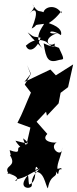

<svg xmlns="http://www.w3.org/2000/svg" viewBox="-20 -869 422 1055"><path d="M129 -511 150 -463 116 -404 150 -360C125 -305 104 -246 76 -194L147 -168L127 -81C106 -86 85 -90 65 -96C72 -80 121 -22 167 -17C163 -46 123 -42 107 -109C151 -75 131 -80 84 -59C71 -50 99 -20 33 -44C44 6 38 -26 35 -16C77 51 -3 37 26 83C-4 97 82 70 32 86C117 111 45 141 70 117C123 105 130 94 199 57C180 80 151 98 155 149C155 174 67 171 134 93C138 114 136 150 143 144C191 124 164 44 182 48C207 92 195 32 168 77C223 64 229 151 243 166C258 84 296 111 287 73C312 114 289 49 322 63C304 57 338 49 296 59C290 30 325 -28 321 -63C329 9 238 -58 295 -89C290 -79 197 -89 240 -133L181 -200L233 -255L238 -233L302 -301L313 -359L354 -390L382 -515L287 -455L257 -487L114 -419L148 -462ZM132 -691C174 -658 166 -670 203 -662C183 -598 138 -576 122 -618C134 -628 175 -667 233 -640C296 -588 234 -635 304 -606C337 -537 331 -544 307 -540C245 -520 233 -543 220 -631C295 -595 279 -624 280 -630C247 -604 206 -660 301 -689C233 -671 245 -722 315 -676C318 -687 323 -717 248 -742C308 -780 322 -828 318 -796C287 -848 227 -833 219 -802C190 -814 191 -795 155 -849C161 -836 183 -836 143 -796C174 -830 197 -813 154 -712C197 -735 150 -729 222 -738C220 -726 149 -658 226 -591L156 -661Z"/></svg>

Font: Hussar Lance
Style: ExBd
Weight: 700
Foundry: Cannot Into Space Fonts, PlusOne Fonts
Version: Version 2.270